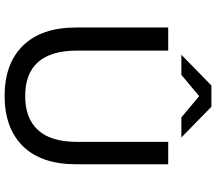

<svg xmlns="http://www.w3.org/2000/svg" viewBox="-72 -855 935 831"><g transform="rotate(90 395.5 -439.5)"><path d="M99 -302V-700H199V-306Q199 -81 396 -81Q492 -81 543 -136.5Q594 -192 594 -306V-700H691V-302Q691 -151 613 -71.5Q535 8 395 8Q255 8 177 -72Q99 -152 99 -302ZM488 -757 396 -834 304 -757H217L350 -887H442L575 -757Z"/></g></svg>

Font: APTA Sans Medium
Style: Bold
Weight: 500
Version: Version 7.200